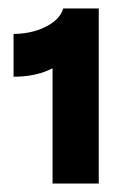

<svg xmlns="http://www.w3.org/2000/svg" viewBox="-20 -791 287 453"><path d="M104 -688 136 -661Q128 -640 93.5 -625Q59 -610 12 -610V-711Q40 -711 64.5 -718.5Q89 -726 106.5 -739.5Q124 -753 129 -771H213V-358H104Z"/></svg>

Font: Gabarito
Style: Bold
Weight: 700
Designer: Leandro Assis / Alvaro Franca / Felipe Casaprima
Foundry: Naipe Foundry
Version: Version 1.000